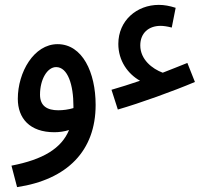

<svg xmlns="http://www.w3.org/2000/svg" viewBox="-20 -537 851 787"><path d="M463 -88C556 -115 689 -163 779 -201L748 -279C715 -266 681 -252 647 -239C604 -255 555 -293 555 -351C555 -401 589 -431 638 -431C650 -431 665 -429 684 -424L700 -505C675 -513 653 -517 631 -517C541 -517 465 -453 465 -357C465 -288 504 -234 554 -206C513 -192 472 -179 437 -169ZM50 230C256 199 372 81 372 -107C372 -240 318 -356 216 -356C119 -356 53 -241 53 -132C53 -52 102 5 203 5C223 5 244 2 263 -4C232 71 157 117 27 142ZM144 -149C144 -212 174 -262 210 -262C258 -262 281 -189 281 -102C281 -99 281 -96 281 -94C261 -88 239 -85 219 -85C174 -85 144 -102 144 -149Z"/></svg>

Font: Noto Sans Arabic Cond Med
Style: Regular
Weight: 500
Width: 3
Designer: Monotype Design Team, Nadine Chahine, Nizar Qandah and Khaled Hosny
Foundry: Monotype Imaging Inc.
Version: Version 2.012